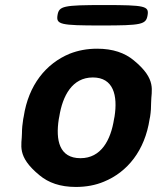

<svg xmlns="http://www.w3.org/2000/svg" viewBox="-20 -731 622 761"><path d="M74 -269 72 -259C69 -240 67 -221 67 -203C67 -156 44 -112 137 -36C172 -7 218 10 281 10C321 10 359 3 392 -11C485 -49 554 -134 573 -259L575 -269C578 -288 579 -307 579 -325C579 -372 603 -416 510 -492C475 -521 428 -538 365 -538C325 -538 289 -531 256 -518C162 -479 93 -394 74 -269ZM434 -269 432 -259C419 -176 381 -104 299 -104C215 -104 200 -175 213 -259L215 -269C228 -351 266 -424 348 -424C430 -424 447 -352 434 -269ZM565 -671C571 -707 555 -711 393 -711C230 -711 214 -707 208 -671C202 -634 218 -630 381 -630C543 -630 559 -634 565 -671Z"/></svg>

Font: Asimov Print
Style: AIt
Weight: 500
Designer: Google
Version: Version 2.000980: 2014